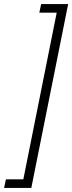

<svg xmlns="http://www.w3.org/2000/svg" viewBox="-35 -780 353 938"><path d="M298 -760 118 138H-15L-6 96H79L242 -718H157L166 -760Z"/></svg>

Font: IBM Plex Sans Condensed Light
Style: Italic
Weight: 300
Width: 3
Italic angle: -11°
Designer: Mike Abbink, Paul van der Laan, Pieter van Rosmalen
Foundry: Bold Monday
Version: Version 1.3